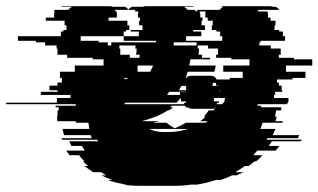

<svg xmlns="http://www.w3.org/2000/svg" viewBox="-139 -591 1030 621"><path d="M871 -379H786V-359H849V-339H807V-334H757V-324H763V-314H772V-299H774V-294H751V-284H747V-274H794Q794 -270 794 -266.5Q794 -263 793 -259H791Q790 -257 790 -254H694V-249H706Q706 -248 705.5 -247Q705 -246 705 -244H771L770 -234H754Q753 -229 752.5 -224Q752 -219 750 -214H756Q755 -210 754 -206.5Q753 -203 752 -199H776Q776 -198 775.5 -197Q775 -196 775 -194H710Q707 -183 703 -174H752L743 -154H829Q826 -149 824 -144H726L723 -139H837L834 -134H740Q738 -130 735.5 -126.5Q733 -123 730 -119H764Q762 -115 759 -111.5Q756 -108 753 -104H693L680 -89H710Q700 -77 689 -69H684Q680 -65 675 -61.5Q670 -58 665 -54H653Q646 -49 638 -44Q630 -39 622 -34H648Q646 -33 643.5 -32Q641 -31 638 -29H637Q635 -28 632.5 -27Q630 -26 627 -24H612Q593 -15 575 -9H560Q530 1 498 6H480Q467 8 453.5 9Q440 10 426 10H316Q300 10 285 9Q270 8 256 6H273Q239 2 209 -9H225Q206 -15 189 -24H205Q202 -26 199.5 -27Q197 -28 195 -29H196Q194 -31 192 -32Q190 -33 188 -34H162Q155 -39 148 -44Q141 -49 134 -54H146Q142 -58 137.5 -61.5Q133 -65 129 -69H135Q125 -77 117 -89H86L75 -104H135L126 -119H92Q90 -123 88.5 -126.5Q87 -130 85 -134H178Q178 -135 176 -139H62L60 -144H158L154 -154H68Q67 -159 65.5 -164Q64 -169 63 -174H150L147 -194H106V-199H46Q46 -203 46 -206.5Q46 -210 45 -214H47V-234H51V-244H41V-249H106V-254H-119V-259H45V-274H89V-284H-7V-294H47V-299H21V-314H47V-324H61V-339H55V-359H103V-379H196V-399H161V-404H78V-414H47V-434H44V-444H7V-454H-23V-459H-81V-474H58V-489H66V-494H76V-509H70V-524H9V-534H36V-544Q36 -548 38 -554H35L38 -559H82Q87 -566 95 -569H56Q62 -571 66 -571H215Q220 -571 226 -569H265Q272 -566 276 -560Q281 -566 288 -569H322Q328 -571 332 -571H480Q484 -571 490 -569H456Q462 -566 468 -559H491L494 -554H497L500 -559H571Q577 -566 583 -569H574Q577 -570 579.5 -570.5Q582 -571 585 -571H734Q738 -571 744 -569H753Q759 -566 765 -559H694L697 -554H726Q728 -548 728 -544V-534H736V-524H752V-509H749V-494H764V-489H776V-474H783V-459H704V-454H700V-444H737V-434H769V-414H763V-404H812V-399H871ZM180 -454H210V-444H221V-454H366V-459H261V-474H310V-489H284V-494H322V-509H311V-524H314V-534H307V-542Q307 -545 307.5 -548Q308 -551 309 -554H297L299 -559H232L235 -554H238Q239 -551 239 -545V-534H212V-524H273V-509H279V-494H269V-489H261V-474H122V-459H180ZM526 -554H506Q509 -548 509 -542V-534H516V-524H513V-509H524V-494H486V-489H512V-474H463V-459H580V-474H573V-489H561V-494H546V-509H549V-524H533V-534H525V-545Q525 -551 526 -554ZM497 -444V-454H423Q423 -452 423 -449Q423 -446 422 -444ZM250 -414H281V-404H312L313 -414H301Q302 -419 302.5 -424Q303 -429 303 -434H298Q299 -436 299 -439Q299 -442 299 -444H247V-434H250ZM646 -359H583V-379H668V-399H609V-404H560V-414H566V-434H534V-444H501L500 -434H505L503 -414H515L514 -404H541Q541 -403 540.5 -402Q540 -401 540 -399H477Q476 -394 475 -389Q474 -384 473 -379H559Q558 -374 557 -369Q556 -364 554 -359H468Q467 -354 465 -349Q463 -344 461 -339H499Q497 -335 497 -334Q496 -332 495 -329Q494 -326 492 -324H479Q478 -322 477 -319Q476 -316 474 -314H448L440 -299H465L462 -294H408Q407 -292 405 -289Q403 -286 401 -284H497Q495 -282 493 -279Q491 -276 489 -274H445Q442 -270 439 -266.5Q436 -263 432 -259H267Q266 -258 265 -257Q264 -256 262 -254H580Q582 -258 582 -259H585Q587 -263 587.5 -266.5Q588 -270 589 -274H542Q543 -276 543 -279Q543 -282 544 -284H547Q548 -286 548 -289Q548 -292 548 -294H571V-299H569V-314H560V-324H554V-334H604V-339H646ZM306 -359H347Q349 -364 351.5 -368.5Q354 -373 356 -379H306ZM264 -334Q268 -335 271 -336.5Q274 -338 278 -339H264ZM558 -244H492Q494 -248 494 -249H482Q482 -250 482.5 -250Q483 -250 483 -251L481 -249H417L411 -244H421Q418 -241 414.5 -238.5Q411 -236 407 -234H403Q395 -228 385.5 -223.5Q376 -219 366 -214H365Q342 -205 319 -199H378Q373 -198 368 -197Q363 -196 358 -195L359 -194H400Q411 -184 426 -176Q446 -184 462 -194H526Q528 -196 530 -197Q532 -198 533 -199H509Q514 -203 518 -206.5Q522 -210 526 -214H520Q531 -225 536 -234H552ZM409 -164Q425 -164 440.5 -167Q456 -170 470 -174H343Q364 -164 391 -164ZM570 -293H550V-283H553V-263H569V-258H563Q561 -247 554 -243H560Q555 -239 547 -239H484Q475 -239 470 -243H465Q458 -247 456 -258H462V-263H446V-283H443V-293H463V-313H442V-323H456V-324Q456 -331 461 -338H462Q464 -341 467 -343H468Q473 -346 480 -346H543Q549 -346 555 -343H554Q556 -342 560 -338H559Q563 -333 563 -324V-323H549V-313H570Z"/></svg>

Font: Rubik Glitch
Style: Regular
Weight: 400
Designer: Hubert and Fischer, NaN
Foundry: Hubert and Fischer, NaN
Version: Version 2.200